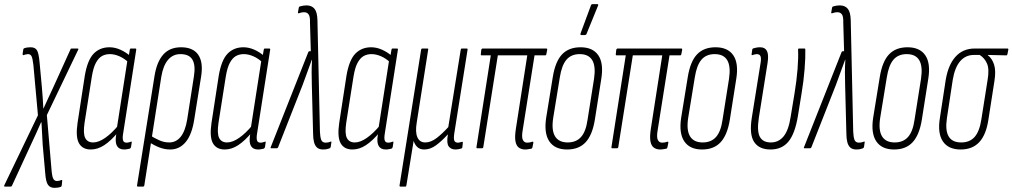

<svg xmlns="http://www.w3.org/2000/svg" viewBox="-67 -715 4883 926"><path d="M195 191Q175 191 164.5 176.5Q154 162 151 119L139 -16Q138 -43 136 -70.5Q134 -98 133 -125H131Q119 -97 106.5 -70Q94 -43 81 -15L-9 180Q-11 185 -15 185H-43Q-49 185 -46 178L116 -159L94 -402Q90 -436 84.5 -445Q79 -454 68 -454Q63 -454 57.5 -452.5Q52 -451 46 -449Q42 -448 42 -455L45 -475Q46 -481 49 -482Q57 -485 65 -486Q73 -487 81 -487Q102 -487 111 -473Q120 -459 124 -413L135 -294Q137 -269 139 -243.5Q141 -218 142 -192H143Q155 -218 166.5 -243.5Q178 -269 190 -294L273 -477Q274 -481 278 -481H307Q313 -481 310 -475L159 -160L182 110Q185 140 191 149Q197 158 208 158Q213 158 219 156.5Q225 155 230 153Q234 152 233 158L231 178Q230 184 227 186Q218 189 210.5 190Q203 191 195 191Z M371 6Q331 6 314 -24Q297 -54 307 -122L342 -350Q355 -426 385 -456.5Q415 -487 461 -487Q487 -487 513 -475.5Q539 -464 561 -445L554 -413Q533 -433 509 -443.5Q485 -454 463 -454Q441 -454 424.5 -444.5Q408 -435 395.5 -412Q383 -389 376 -346L341 -124Q333 -71 344 -49.5Q355 -28 382 -28Q409 -28 441 -50.5Q473 -73 505 -112L502 -77Q468 -36 436 -15Q404 6 371 6ZM532 6Q482 6 493 -63L497 -88L496 -93L548 -427L553 -439L559 -475Q560 -481 564 -481H586Q591 -481 590 -475L527 -72Q523 -49 526.5 -38Q530 -27 543 -27Q549 -27 554.5 -28.5Q560 -30 566 -32Q570 -33 568 -26L565 -6Q564 -1 559 2Q553 3 546.5 4.5Q540 6 532 6Z M599 185Q593 185 594 179L678 -347Q689 -417 720.5 -452Q752 -487 806 -487Q864 -487 889 -451Q914 -415 903 -346L870 -140Q859 -67 829 -30.5Q799 6 754 6Q727 6 701.5 -4Q676 -14 652 -30L657 -62Q678 -49 701 -38.5Q724 -28 749 -28Q783 -28 805 -56Q827 -84 836 -140L868 -345Q877 -399 861.5 -426.5Q846 -454 803 -454Q767 -454 743.5 -426.5Q720 -399 711 -345L629 179Q628 185 622 185Z M1017 6Q977 6 960 -24Q943 -54 953 -122L988 -350Q1001 -426 1031 -456.5Q1061 -487 1107 -487Q1133 -487 1159 -475.5Q1185 -464 1207 -445L1200 -413Q1179 -433 1155 -443.5Q1131 -454 1109 -454Q1087 -454 1070.5 -444.5Q1054 -435 1041.5 -412Q1029 -389 1022 -346L987 -124Q979 -71 990 -49.5Q1001 -28 1028 -28Q1055 -28 1087 -50.5Q1119 -73 1151 -112L1148 -77Q1114 -36 1082 -15Q1050 6 1017 6ZM1178 6Q1128 6 1139 -63L1143 -88L1142 -93L1194 -427L1199 -439L1205 -475Q1206 -481 1210 -481H1232Q1237 -481 1236 -475L1173 -72Q1169 -49 1172.5 -38Q1176 -27 1189 -27Q1195 -27 1200.5 -28.5Q1206 -30 1212 -32Q1216 -33 1214 -26L1211 -6Q1210 -1 1205 2Q1199 3 1192.5 4.5Q1186 6 1178 6Z M1492 6Q1473 6 1462.5 -3Q1452 -12 1447.5 -29.5Q1443 -47 1443 -71L1437 -304Q1436 -336 1436 -365.5Q1436 -395 1438 -427H1437Q1425 -395 1414.5 -365.5Q1404 -336 1392 -304L1274 -4Q1272 0 1268 0H1241Q1236 0 1239 -6L1420 -464Q1422 -468 1426 -468H1432L1428 -607Q1429 -635 1421.5 -645.5Q1414 -656 1400 -656Q1393 -656 1386 -654.5Q1379 -653 1374 -651Q1369 -650 1370 -655L1374 -678Q1375 -683 1379 -684Q1396 -689 1411 -689Q1436 -689 1449.5 -673Q1463 -657 1464 -618L1476 -80Q1477 -55 1482 -41Q1487 -27 1504 -27Q1516 -27 1528 -32Q1530 -33 1531 -31.5Q1532 -30 1531 -27L1528 -6Q1526 0 1521 1Q1512 4 1506 5Q1500 6 1492 6Z M1633 6Q1593 6 1576 -24Q1559 -54 1569 -122L1604 -350Q1617 -426 1647 -456.5Q1677 -487 1723 -487Q1749 -487 1775 -475.5Q1801 -464 1823 -445L1816 -413Q1795 -433 1771 -443.5Q1747 -454 1725 -454Q1703 -454 1686.5 -444.5Q1670 -435 1657.5 -412Q1645 -389 1638 -346L1603 -124Q1595 -71 1606 -49.5Q1617 -28 1644 -28Q1671 -28 1703 -50.5Q1735 -73 1767 -112L1764 -77Q1730 -36 1698 -15Q1666 6 1633 6ZM1794 6Q1744 6 1755 -63L1759 -88L1758 -93L1810 -427L1815 -439L1821 -475Q1822 -481 1826 -481H1848Q1853 -481 1852 -475L1789 -72Q1785 -49 1788.5 -38Q1792 -27 1805 -27Q1811 -27 1816.5 -28.5Q1822 -30 1828 -32Q1832 -33 1830 -26L1827 -6Q1826 -1 1821 2Q1815 3 1808.5 4.5Q1802 6 1794 6Z M1865 185Q1859 185 1860 179L1964 -475Q1965 -481 1970 -481H1994Q2000 -481 1998 -475L1943 -125Q1935 -78 1946 -53Q1957 -28 1984 -28Q2011 -28 2038.5 -49Q2066 -70 2095 -102L2155 -475Q2156 -481 2160 -481H2184Q2189 -481 2188 -475L2124 -72Q2120 -45 2124.5 -36Q2129 -27 2141 -27Q2147 -27 2151.5 -28.5Q2156 -30 2161 -31Q2166 -32 2165 -25L2163 -5Q2162 1 2155 2Q2148 4 2142 5Q2136 6 2130 6Q2108 6 2097 -9Q2086 -24 2093 -66H2092Q2063 -34 2035.5 -14Q2008 6 1979 6Q1958 6 1945.5 -6Q1933 -18 1928 -36L1893 179Q1892 185 1888 185Z M2466 6Q2448 6 2435.5 -3Q2423 -12 2419 -33.5Q2415 -55 2421 -94L2476 -448H2334L2264 -6Q2263 0 2258 0H2234Q2230 0 2231 -6L2300 -448H2256Q2251 -448 2252 -454L2254 -474Q2256 -481 2261 -481H2568Q2573 -481 2572 -474L2568 -454Q2567 -448 2562 -448H2511L2454 -88Q2448 -54 2454.5 -40.5Q2461 -27 2475 -27Q2482 -27 2487.5 -28Q2493 -29 2499 -31Q2507 -34 2505 -25L2501 -5Q2500 1 2496 2Q2489 3 2481.5 4.5Q2474 6 2466 6Z M2668 6Q2609 6 2582.5 -33Q2556 -72 2567 -146L2599 -343Q2611 -418 2643.5 -452.5Q2676 -487 2733 -487Q2792 -487 2818.5 -448.5Q2845 -410 2833 -335L2802 -138Q2790 -64 2757.5 -29Q2725 6 2668 6ZM2671 -28Q2712 -28 2735.5 -54.5Q2759 -81 2767 -139L2798 -335Q2807 -395 2789.5 -424.5Q2772 -454 2729 -454Q2688 -454 2665 -427Q2642 -400 2633 -342L2601 -146Q2592 -87 2610 -57.5Q2628 -28 2671 -28ZM2736 -546Q2733 -546 2732.5 -548Q2732 -550 2733 -554L2783 -689Q2784 -692 2786 -693.5Q2788 -695 2791 -695H2814Q2817 -695 2818 -693Q2819 -691 2817 -687L2762 -552Q2760 -546 2753 -546Z M3117 6Q3099 6 3086.5 -3Q3074 -12 3070 -33.5Q3066 -55 3072 -94L3127 -448H2985L2915 -6Q2914 0 2909 0H2885Q2881 0 2882 -6L2951 -448H2907Q2902 -448 2903 -454L2905 -474Q2907 -481 2912 -481H3219Q3224 -481 3223 -474L3219 -454Q3218 -448 3213 -448H3162L3105 -88Q3099 -54 3105.5 -40.5Q3112 -27 3126 -27Q3133 -27 3138.5 -28Q3144 -29 3150 -31Q3158 -34 3156 -25L3152 -5Q3151 1 3147 2Q3140 3 3132.5 4.5Q3125 6 3117 6Z M3319 6Q3260 6 3233.5 -33Q3207 -72 3218 -146L3250 -343Q3262 -418 3294.5 -452.5Q3327 -487 3384 -487Q3443 -487 3469.5 -448.5Q3496 -410 3484 -335L3453 -138Q3441 -64 3408.5 -29Q3376 6 3319 6ZM3322 -28Q3363 -28 3386.5 -54.5Q3410 -81 3418 -139L3449 -335Q3458 -395 3440.5 -424.5Q3423 -454 3380 -454Q3339 -454 3316 -427Q3293 -400 3284 -342L3252 -146Q3243 -87 3261 -57.5Q3279 -28 3322 -28Z M3649 6Q3594 6 3570 -30.5Q3546 -67 3559 -148L3601 -410Q3605 -433 3601 -443.5Q3597 -454 3583 -454Q3578 -454 3572.5 -452.5Q3567 -451 3561 -449Q3557 -448 3558 -454L3561 -476Q3562 -481 3567 -482Q3573 -484 3581.5 -485.5Q3590 -487 3599 -487Q3623 -487 3632 -469Q3641 -451 3635 -412L3593 -148Q3583 -83 3597.5 -55.5Q3612 -28 3651 -28Q3688 -28 3712 -57Q3736 -86 3746 -150L3765 -265Q3775 -325 3779.5 -381.5Q3784 -438 3782 -476Q3782 -481 3787 -481H3813Q3817 -481 3817 -476Q3818 -439 3813.5 -381.5Q3809 -324 3799 -265L3781 -154Q3767 -70 3735.5 -32Q3704 6 3649 6Z M4064 6Q4045 6 4034.5 -3Q4024 -12 4019.5 -29.5Q4015 -47 4015 -71L4009 -304Q4008 -336 4008 -365.5Q4008 -395 4010 -427H4009Q3997 -395 3986.5 -365.5Q3976 -336 3964 -304L3846 -4Q3844 0 3840 0H3813Q3808 0 3811 -6L3992 -464Q3994 -468 3998 -468H4004L4000 -607Q4001 -635 3993.5 -645.5Q3986 -656 3972 -656Q3965 -656 3958 -654.5Q3951 -653 3946 -651Q3941 -650 3942 -655L3946 -678Q3947 -683 3951 -684Q3968 -689 3983 -689Q4008 -689 4021.5 -673Q4035 -657 4036 -618L4048 -80Q4049 -55 4054 -41Q4059 -27 4076 -27Q4088 -27 4100 -32Q4102 -33 4103 -31.5Q4104 -30 4103 -27L4100 -6Q4098 0 4093 1Q4084 4 4078 5Q4072 6 4064 6Z M4245 6Q4186 6 4159.5 -33Q4133 -72 4144 -146L4176 -343Q4188 -418 4220.5 -452.5Q4253 -487 4310 -487Q4369 -487 4395.5 -448.5Q4422 -410 4410 -335L4379 -138Q4367 -64 4334.5 -29Q4302 6 4245 6ZM4248 -28Q4289 -28 4312.5 -54.5Q4336 -81 4344 -139L4375 -335Q4384 -395 4366.5 -424.5Q4349 -454 4306 -454Q4265 -454 4242 -427Q4219 -400 4210 -342L4178 -146Q4169 -87 4187 -57.5Q4205 -28 4248 -28Z M4566 6Q4507 6 4480.5 -33Q4454 -72 4466 -146L4494 -329Q4506 -402 4541.5 -441.5Q4577 -481 4634 -481H4792Q4797 -481 4796 -475L4792 -455Q4791 -448 4787 -448L4697 -450V-449Q4718 -433 4727.5 -403Q4737 -373 4729 -324L4700 -138Q4689 -65 4656 -29.5Q4623 6 4566 6ZM4569 -28Q4610 -28 4633.5 -54.5Q4657 -81 4666 -139L4696 -329Q4705 -381 4693.5 -408Q4682 -435 4658 -450H4630Q4590 -450 4564 -420Q4538 -390 4528 -330L4500 -146Q4491 -87 4508 -57.5Q4525 -28 4569 -28Z"/></svg>

Font: Sofia Sans Extra Condensed ExtraLight
Style: Italic
Weight: 250
Italic angle: -9°
Version: Version 4.100